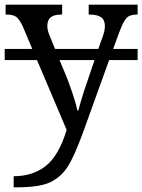

<svg xmlns="http://www.w3.org/2000/svg" viewBox="-20 -556 605 816"><path d="M564.9 -536.1V-494.1H561Q530.3 -494.1 516.6 -478.3Q502.9 -462.4 485.8 -416L460.9 -348.1H564.9V-300.8H443.8L334 3.9Q294.9 111.3 266.8 153.8Q238.8 196.3 194.1 218.3Q149.4 240.2 46.9 240.2H38.1V192.9Q120.1 192.9 175.3 148.7Q230.5 104.5 263.2 -3.9L137.2 -300.8H0V-348.1H117.2L78.1 -440.9Q63.5 -473.1 50 -483.6Q36.6 -494.1 7.8 -494.1H3.9V-536.1H244.1V-494.1H240.2Q210.4 -494.1 195.8 -482.7Q181.2 -471.2 181.2 -445.8Q181.2 -437.5 182.9 -429Q184.6 -420.4 189 -409.2L213.9 -348.1H397.9L417 -401.9Q421.4 -414.1 423.6 -425.3Q425.8 -436.5 425.8 -444.8Q425.8 -471.2 409.7 -482.7Q393.6 -494.1 360.8 -494.1H356.9V-536.1ZM313 -85.9Q318.4 -107.9 327.9 -139.4Q337.4 -170.9 350.1 -207L381.8 -300.8H232.9L262.2 -231Q275.4 -197.8 289.3 -156Q303.2 -114.3 309.1 -85.9Z"/></svg>

Font: Droid Serif
Style: Regular
Weight: 400
Designer: Monotype Design team
Foundry: Monotype Imaging Inc.
Version: Version 1.03